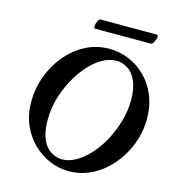

<svg xmlns="http://www.w3.org/2000/svg" viewBox="-120 -914 927 1027"><g transform="rotate(15 343.5 -401.0)"><path d="M353 13Q300 13 248.5 -8.5Q197 -30 155.5 -70.5Q114 -111 89.5 -168Q65 -225 65 -297Q65 -367 89.5 -434.5Q114 -502 158.5 -556.5Q203 -611 264 -643.5Q325 -676 398 -676Q454 -676 505.5 -654.5Q557 -633 598 -592.5Q639 -552 663 -494.5Q687 -437 687 -365Q687 -293 661.5 -225.5Q636 -158 590 -104Q544 -50 483.5 -18.5Q423 13 353 13ZM304 -39Q343 -39 382.5 -62.5Q422 -86 457.5 -126Q493 -166 520 -217.5Q547 -269 563 -326Q579 -383 579 -438Q579 -506 560 -547Q541 -588 511.5 -606Q482 -624 450 -624Q410 -624 370.5 -601Q331 -578 296 -538Q261 -498 233.5 -446.5Q206 -395 190.5 -338.5Q175 -282 175 -226Q175 -158 193.5 -116.5Q212 -75 242 -57Q272 -39 304 -39ZM294 -760Q286 -760 287.5 -774Q289 -788 295.5 -801.5Q302 -815 309 -815H620Q630 -815 628 -801.5Q626 -788 618.5 -774Q611 -760 603 -760Z"/></g></svg>

Font: Junicode
Style: Bold Italic
Weight: 700
Italic angle: -11°
Designer: Peter S. Baker
Version: Version 2.100; ttfautohint (v1.8.4)